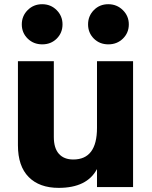

<svg xmlns="http://www.w3.org/2000/svg" viewBox="-20 -868 730 925"><path d="M66.4 -168V-573.2H239.3V-208Q239.3 -154.3 263.7 -127Q288.1 -99.6 333 -99.6Q447.3 -99.6 447.3 -252V-573.2H621.1V33.2H447.3V-53.7Q399.4 37.1 262.7 37.1Q169.9 37.1 118.2 -15.1Q66.4 -67.4 66.4 -168ZM113.3 -682.1Q85 -710 85 -750.5Q85 -791 113.3 -819.3Q141.6 -847.7 183.1 -847.7Q224.6 -847.7 252.9 -819.3Q281.2 -791 281.2 -750.5Q281.2 -710 253.4 -682.1Q225.6 -654.3 183.6 -654.3Q141.6 -654.3 113.3 -682.1ZM432.1 -682.1Q404.3 -710 404.3 -750.5Q404.3 -791 432.1 -819.3Q460 -847.7 501.5 -847.7Q543 -847.7 571.8 -819.3Q600.6 -791 600.6 -750.5Q600.6 -710 572.3 -682.1Q543.9 -654.3 502 -654.3Q460 -654.3 432.1 -682.1Z"/></svg>

Font: GenEi M Gothic v2 Heavy
Style: Regular
Weight: 800
Version: Version 2.0